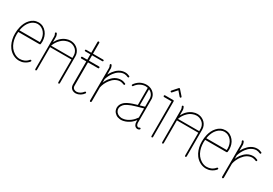

<svg xmlns="http://www.w3.org/2000/svg" viewBox="30 -1640 3598 2534"><g transform="rotate(30 1829.5 -373.0)"><path d="M380 -259H48ZM324 -16C352 -28 377 -46 396 -70C400 -76 399 -84 394 -88C388 -92 380 -91 376 -86C360 -65 339 -49 315 -39C295 -31 274 -27 253 -27C248 -27 243 -27 238 -27C188 -32 141 -62 110 -102C79 -143 62 -194 57 -246C56 -260 55 -273 55 -287C55 -300 56 -313 57 -326H381C388 -326 393 -331 394 -337C396 -350 397 -362 397 -375V-377C396 -424 383 -471 353 -508C338 -527 319 -543 298 -554C276 -565 252 -570 228 -570C205 -570 181 -565 160 -555C139 -545 120 -530 105 -513C73 -479 54 -436 43 -393C34 -359 30 -323 30 -287C30 -273 31 -258 32 -244C38 -188 56 -132 90 -87C125 -41 178 -8 236 -3C242 -2 248 -2 253 -2C278 -2 302 -6 324 -16ZM60 -352C62 -363 64 -375 67 -387C78 -428 95 -466 123 -496C137 -511 153 -524 171 -532C189 -541 209 -546 228 -546C248 -545 269 -541 287 -531C305 -522 321 -509 333 -493C359 -461 371 -419 372 -377V-375C372 -367 371 -359 371 -352Z M497 -511V-15C497 -8 502 -2 509 -2C516 -2 521 -8 521 -15V-362H847V-15C847 -8 852 -2 859 -2C866 -2 871 -8 871 -15V-426C871 -462 856 -497 832 -523C807 -549 774 -566 739 -570C731 -571 724 -572 717 -572C693 -572 670 -567 649 -559C620 -548 595 -531 573 -510C553 -491 535 -464 521 -438V-512C521 -517 521 -522 521 -524C519 -538 514 -552 507 -565C503 -570 495 -572 489 -569C484 -565 482 -557 485 -551C491 -542 495 -532 496 -521C496 -519 497 -515 497 -511ZM523 -386C537 -426 560 -463 591 -492C610 -511 633 -526 658 -535C677 -543 697 -547 717 -547C723 -547 729 -546 735 -546C765 -542 793 -527 814 -506C832 -486 846 -458 847 -425V-386Z M1055 -78V-438H1209C1216 -438 1221 -444 1221 -451C1221 -458 1216 -464 1209 -464H1055V-546H1211C1218 -546 1223 -551 1223 -558C1223 -565 1218 -570 1211 -570H1055V-735C1055 -742 1049 -748 1042 -748C1035 -748 1029 -742 1029 -735V-570H951C944 -570 939 -565 939 -558C939 -551 944 -546 951 -546H1029V-464H953C946 -464 941 -458 941 -451C941 -444 946 -438 953 -438H1029V-77C1030 -68 1032 -59 1035 -50C1043 -33 1057 -19 1073 -11C1086 -5 1101 -2 1115 -2C1118 -2 1122 -2 1125 -3C1147 -5 1168 -13 1186 -24C1204 -35 1220 -50 1232 -68C1236 -73 1235 -81 1229 -85C1224 -89 1216 -88 1212 -82C1201 -67 1188 -55 1173 -45C1157 -35 1140 -29 1123 -27C1120 -27 1118 -27 1115 -27C1104 -27 1093 -29 1084 -34C1072 -39 1063 -49 1058 -60C1056 -65 1055 -72 1055 -78Z M1390 -481C1377 -463 1366 -445 1356 -426V-512C1356 -516 1356 -520 1356 -524C1354 -538 1349 -552 1342 -565C1338 -570 1330 -572 1324 -569C1319 -565 1317 -557 1320 -551C1326 -542 1330 -532 1331 -521C1331 -518 1332 -515 1332 -512L1330 -15C1330 -8 1336 -3 1343 -2C1350 -2 1355 -8 1356 -15V-230C1356 -230 1356 -230 1356 -230C1364 -275 1387 -320 1412 -353C1429 -376 1450 -397 1473 -411C1496 -425 1523 -434 1549 -434H1552C1571 -433 1590 -428 1606 -420C1612 -417 1620 -419 1623 -425C1626 -431 1624 -439 1618 -442C1597 -452 1575 -458 1552 -458H1549C1518 -458 1487 -449 1460 -433C1433 -416 1411 -393 1392 -369C1377 -348 1365 -327 1356 -304V-358C1368 -396 1386 -433 1410 -465C1427 -488 1448 -509 1472 -523C1495 -537 1521 -546 1547 -546H1550C1569 -545 1588 -540 1604 -532C1610 -529 1618 -531 1621 -537C1624 -543 1622 -551 1616 -554C1595 -564 1573 -570 1550 -570H1547C1516 -570 1485 -561 1459 -545C1431 -528 1409 -505 1390 -481Z M1782 -210C1848 -244 1925 -258 2000 -282V-143C1981 -115 1959 -91 1933 -71C1905 -50 1875 -34 1842 -27C1831 -25 1820 -23 1809 -23C1803 -23 1797 -24 1791 -25C1775 -27 1758 -33 1745 -42C1731 -51 1720 -64 1714 -78C1709 -89 1707 -100 1707 -111C1707 -116 1707 -121 1708 -126C1712 -144 1721 -161 1734 -175C1742 -184 1756 -197 1782 -210ZM1778 -546C1750 -529 1725 -506 1707 -479C1703 -473 1704 -465 1710 -462C1716 -458 1724 -459 1727 -465C1743 -489 1765 -510 1791 -524C1816 -538 1844 -546 1873 -546C1884 -545 1895 -544 1906 -542V-281C1860 -268 1814 -254 1770 -232C1751 -222 1731 -209 1716 -192C1700 -175 1688 -154 1684 -130C1683 -124 1682 -118 1682 -111C1682 -97 1685 -82 1691 -68C1699 -49 1714 -33 1731 -21C1748 -9 1768 -2 1788 0C1795 1 1802 2 1809 2C1822 2 1835 0 1848 -3C1885 -11 1918 -29 1948 -51C1967 -66 1984 -84 2000 -104V-78V-77V-76C2000 -61 2003 -45 2011 -31C2015 -24 2020 -18 2027 -13C2034 -8 2042 -4 2051 -3C2053 -2 2056 -2 2058 -2C2070 -2 2081 -6 2090 -13C2095 -18 2096 -26 2092 -31C2087 -36 2079 -37 2074 -33C2070 -29 2064 -27 2058 -27C2057 -27 2056 -27 2055 -27C2051 -28 2046 -30 2042 -33C2038 -36 2035 -40 2032 -44C2027 -53 2025 -64 2024 -76V-77V-78V-433C2024 -441 2024 -449 2022 -457C2016 -491 1996 -521 1968 -541C1941 -561 1907 -570 1874 -570H1873C1840 -570 1807 -561 1778 -546ZM1930 -534C1939 -530 1946 -526 1953 -521C1976 -504 1993 -479 1998 -452C1999 -446 2000 -439 2000 -433V-308C1977 -301 1954 -294 1930 -288Z M2279 -570H2153C2146 -570 2141 -564 2141 -557C2141 -550 2146 -544 2153 -544H2267V-14C2267 -7 2272 -2 2279 -2C2286 -2 2291 -7 2291 -14V-557C2291 -564 2286 -570 2279 -570ZM2262 -743 2193 -665C2189 -660 2189 -652 2194 -647C2200 -643 2208 -643 2212 -648L2272 -716L2331 -648C2336 -643 2344 -643 2349 -647C2354 -652 2354 -660 2350 -665L2281 -743C2279 -746 2275 -748 2272 -748C2268 -748 2265 -746 2262 -743Z M2430 -511V-15C2430 -8 2435 -2 2442 -2C2449 -2 2454 -8 2454 -15V-362H2780V-15C2780 -8 2785 -2 2792 -2C2799 -2 2804 -8 2804 -15V-426C2804 -462 2789 -497 2765 -523C2740 -549 2707 -566 2672 -570C2664 -571 2657 -572 2650 -572C2626 -572 2603 -567 2582 -559C2553 -548 2528 -531 2506 -510C2486 -491 2468 -464 2454 -438V-512C2454 -517 2454 -522 2454 -524C2452 -538 2447 -552 2440 -565C2436 -570 2428 -572 2422 -569C2417 -565 2415 -557 2418 -551C2424 -542 2428 -532 2429 -521C2429 -519 2430 -515 2430 -511ZM2456 -386C2470 -426 2493 -463 2524 -492C2543 -511 2566 -526 2591 -535C2610 -543 2630 -547 2650 -547C2656 -547 2662 -546 2668 -546C2698 -542 2726 -527 2747 -506C2765 -486 2779 -458 2780 -425V-386Z M3228 -259H2896ZM3172 -16C3200 -28 3225 -46 3244 -70C3248 -76 3247 -84 3242 -88C3236 -92 3228 -91 3224 -86C3208 -65 3187 -49 3163 -39C3143 -31 3122 -27 3101 -27C3096 -27 3091 -27 3086 -27C3036 -32 2989 -62 2958 -102C2927 -143 2910 -194 2905 -246C2904 -260 2903 -273 2903 -287C2903 -300 2904 -313 2905 -326H3229C3236 -326 3241 -331 3242 -337C3244 -350 3245 -362 3245 -375V-377C3244 -424 3231 -471 3201 -508C3186 -527 3167 -543 3146 -554C3124 -565 3100 -570 3076 -570C3053 -570 3029 -565 3008 -555C2987 -545 2968 -530 2953 -513C2921 -479 2902 -436 2891 -393C2882 -359 2878 -323 2878 -287C2878 -273 2879 -258 2880 -244C2886 -188 2904 -132 2938 -87C2973 -41 3026 -8 3084 -3C3090 -2 3096 -2 3101 -2C3126 -2 3150 -6 3172 -16ZM2908 -352C2910 -363 2912 -375 2915 -387C2926 -428 2943 -466 2971 -496C2985 -511 3001 -524 3019 -532C3037 -541 3057 -546 3076 -546C3096 -545 3117 -541 3135 -531C3153 -522 3169 -509 3181 -493C3207 -461 3219 -419 3220 -377V-375C3220 -367 3219 -359 3219 -352Z M3403 -481C3390 -463 3379 -445 3369 -426V-512C3369 -516 3369 -520 3369 -524C3367 -538 3362 -552 3355 -565C3351 -570 3343 -572 3337 -569C3332 -565 3330 -557 3333 -551C3339 -542 3343 -532 3344 -521C3344 -518 3345 -515 3345 -512L3343 -15C3343 -8 3349 -3 3356 -2C3363 -2 3368 -8 3369 -15V-230C3369 -230 3369 -230 3369 -230C3377 -275 3400 -320 3425 -353C3442 -376 3463 -397 3486 -411C3509 -425 3536 -434 3562 -434H3565C3584 -433 3603 -428 3619 -420C3625 -417 3633 -419 3636 -425C3639 -431 3637 -439 3631 -442C3610 -452 3588 -458 3565 -458H3562C3531 -458 3500 -449 3473 -433C3446 -416 3424 -393 3405 -369C3390 -348 3378 -327 3369 -304V-358C3381 -396 3399 -433 3423 -465C3440 -488 3461 -509 3485 -523C3508 -537 3534 -546 3560 -546H3563C3582 -545 3601 -540 3617 -532C3623 -529 3631 -531 3634 -537C3637 -543 3635 -551 3629 -554C3608 -564 3586 -570 3563 -570H3560C3529 -570 3498 -561 3472 -545C3444 -528 3422 -505 3403 -481Z"/></g></svg>

Font: LS
Style: LightAlt
Weight: 250
Designer: BSozoo
Foundry: BSozoo
Version: Version 001.000